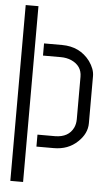

<svg xmlns="http://www.w3.org/2000/svg" viewBox="-58 -722 529 937"><g transform="rotate(5 206.0 -253.5)"><path d="M29.3 177.7V-683.6H91.8V177.7ZM134.8 -445.3V-504.9H222.7Q310.5 -504.9 360.4 -438.5Q386.7 -401.4 386.7 -367.2V-135.7Q386.7 -85 342.8 -43.9Q296.9 0 226.6 0H141.6V-58.6H228.5Q293.9 -59.6 317.4 -108.4Q326.2 -127 326.2 -150.4V-358.4Q326.2 -412.1 273.4 -435.5Q250 -445.3 222.7 -445.3Z"/></g></svg>

Font: Post No Bills Jaffna Medium
Style: Regular
Weight: 500
Designer: Kosala Senevirathne, Siva Puranthara, Lasantha Premarathna, Tharique Azeez
Foundry: Mooniak
Version: Version 1.220 ; ttfautohint (v1.6)